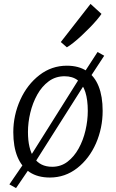

<svg xmlns="http://www.w3.org/2000/svg" viewBox="-20 -900 594 982"><path d="M135 -45 62 62 28 43 111 -78 135 -100 384 -496 403 -517 479 -634 513 -615 437 -499 415 -473 157 -66ZM235 8Q173.5 8 132 -19.2Q90.5 -46.5 69.2 -98.2Q48 -150 48 -224Q48 -310.5 84 -390Q119.5 -468 181.8 -516Q244 -564 322 -564Q382.5 -564 423.2 -537Q464 -510 484.5 -458.5Q505 -407 505 -333Q505 -245.5 471 -167Q436.5 -88.5 374.8 -40.2Q313 8 235 8ZM247 -47Q291.5 -47 325.2 -72.8Q359 -98.5 382.2 -140.5Q405.5 -182.5 417.2 -233Q429 -283.5 429 -333Q429 -389.5 416.5 -429Q404 -468.5 377.8 -489.2Q351.5 -510 310 -510Q264 -510 229 -484Q194 -458 170.5 -415.8Q147 -373.5 135 -323.5Q123 -273.5 123 -225Q123 -139 154 -93Q185 -47 247 -47ZM322 -658 291 -685 443 -880 499 -829Q491 -816.5 475.2 -798Q459.5 -779.5 439 -758.5Q418.5 -737.5 397 -717.5Q375.5 -697.5 355.8 -681.8Q336 -666 322 -658Z"/></svg>

Font: Merriweather Sans Variable Regular
Style: Italic
Weight: 300
Italic angle: -8°
Designer: Eben Sorkin
Foundry: Eben Sorkin
Version: Version 2.001